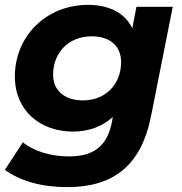

<svg xmlns="http://www.w3.org/2000/svg" viewBox="-28 -566 748 788"><path d="M532 -538 515 -450C482 -518 413 -546 333 -546C161 -546 33 -417 33 -252C33 -111 138 -26 271 -26C337 -26 393 -47 435 -86L431 -63C412 28 363 76 255 76C179 76 108 53 66 18L-8 131C55 177 143 202 248 202C434 202 551 117 592 -90L681 -538ZM313 -154C236 -154 190 -195 190 -260C190 -352 256 -417 348 -417C425 -417 469 -376 469 -311C469 -219 404 -154 313 -154Z"/></svg>

Font: AWKNG-Font
Style: Bold Italic
Weight: 700
Italic angle: -11.3°
Designer: Awakening Church
Foundry: Awakening Church
Version: Version 1.700;PS 001.700;hotconv 1.0.88;makeotf.lib2.5.64775